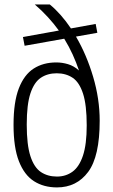

<svg xmlns="http://www.w3.org/2000/svg" viewBox="-20 -828 507 858"><path d="M234.5 9.5Q175.5 9.5 132 -18.2Q88.5 -46 64.5 -107.5Q40.5 -169 40.5 -270Q40.5 -372 64.2 -433.2Q88 -494.5 130.8 -521.8Q173.5 -549 231.5 -549Q258 -549 284 -541.2Q310 -533.5 333 -513Q321 -548.5 304.8 -584.2Q288.5 -620 267 -655L90 -623.5L82.5 -662.5L243 -691.5Q221 -722 194.2 -751.2Q167.5 -780.5 135.5 -808H202.5Q252.5 -767 297 -701L407.5 -721L415 -681.5L319.5 -664.5Q367 -583.5 396.2 -484.8Q425.5 -386 425.5 -288.5Q425.5 -129 374 -59.8Q322.5 9.5 234.5 9.5ZM234.5 -39Q274 -39 304 -60.8Q334 -82.5 350.8 -132.8Q367.5 -183 367.5 -268Q367.5 -359 351 -409.8Q334.5 -460.5 304.5 -480.5Q274.5 -500.5 233.5 -500.5Q192.5 -500.5 162.5 -480.5Q132.5 -460.5 116 -410.8Q99.5 -361 99.5 -271.5Q99.5 -180.5 116 -130Q132.5 -79.5 162.8 -59.2Q193 -39 234.5 -39Z"/></svg>

Font: Encode Sans Condensed Condensed Light
Style: Regular
Weight: 300
Width: 3
Designer: Multiple Designers
Foundry: Impallari Type
Version: Version 3.000; ttfautohint (v1.8.3) -l 8 -r 50 -G 200 -x 14 